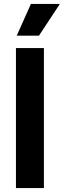

<svg xmlns="http://www.w3.org/2000/svg" viewBox="-20 -955 324 975"><path d="M61 0V-711H203V0ZM178 -774H65L137 -935H284Z"/></svg>

Font: Bricolage Grotesque 18pt
Style: Bold
Weight: 700
Designer: Mathieu Triay
Foundry: Atelier Triay
Version: Version 1.000;gftools[0.9.30]